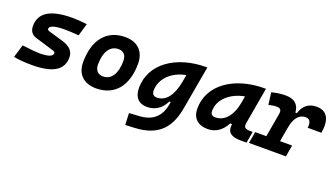

<svg xmlns="http://www.w3.org/2000/svg" viewBox="-68 -1031 3066 1770"><g transform="rotate(20 1465.5 -146.0)"><path d="M205.6 9.8C405.3 9.8 504.4 -50.8 504.4 -172.9C504.4 -233.4 466.3 -273.4 391.6 -295.4L253.9 -335.4C238.3 -339.8 229.5 -345.7 229.5 -355.5C229.5 -386.7 279.8 -401.9 381.8 -401.9C416 -401.9 460 -399.4 514.2 -395L549.8 -517.6C497.6 -523.9 450.2 -527.3 406.7 -527.3C194.3 -527.3 88.9 -462.9 88.9 -333C88.9 -285.6 110.4 -252.4 155.8 -238.8L335 -184.1C351.1 -179.2 360.4 -173.8 360.4 -163.6C360.4 -131.3 316.4 -115.7 227.5 -115.7C199.2 -115.7 144 -121.1 61 -131.3L22.9 -4.9C67.9 4.9 128.4 9.8 205.6 9.8Z M831.1 9.8C1012.2 9.8 1119.1 -118.2 1119.1 -335C1119.1 -456.1 1047.4 -527.3 925.8 -527.3C744.6 -527.3 637.7 -397.5 637.7 -177.7C637.7 -60.1 709.5 9.8 831.1 9.8ZM854.5 -115.7C803.7 -115.7 773.9 -148.4 773.9 -203.6C773.9 -328.1 822.8 -401.9 904.8 -401.9C954.1 -401.9 982.9 -369.1 982.9 -314C982.9 -189.5 935.1 -115.7 854.5 -115.7Z M1200.7 234.4 1288.6 230.5C1539.6 219.2 1623.5 85 1655.8 -98.1L1731 -522.5H1721.7C1426.3 -522.5 1202.6 -368.2 1202.6 -130.4C1202.6 -41 1249 10.3 1331.1 10.3C1410.2 10.3 1472.7 -32.2 1508.8 -107.9H1522.9L1518.6 -82.5C1502 12.7 1447.8 104 1298.3 113.3L1195.8 119.6ZM1572.8 -390.1 1559.6 -314.9C1533.2 -176.8 1472.2 -102.1 1387.2 -102.1C1356 -102.1 1337.9 -120.6 1337.9 -152.3C1337.9 -271.5 1437.5 -365.7 1572.8 -390.1Z M1926.8 10.3C2002.4 10.3 2065.4 -32.2 2105 -109.4H2123C2116.7 -54.2 2121.6 4.9 2253.9 4.9H2307.1L2326.7 -106.9H2303.2C2249.5 -106.9 2235.8 -120.6 2243.7 -166.5L2305.7 -522.5H2293.5C1997.1 -522.5 1773.4 -370.1 1773.4 -135.3C1773.4 -43 1829.1 10.3 1926.8 10.3ZM1958.5 -115.2C1924.3 -115.2 1908.7 -129.9 1908.7 -162.1C1908.7 -275.4 2010.3 -365.2 2148.4 -390.6L2137.2 -325.7C2113.8 -191.4 2043.9 -115.2 1958.5 -115.2Z M2329.1 0H2691.4L2711.4 -113.3H2592.8L2616.7 -251V-249.5C2635.3 -363.8 2685.1 -401.9 2740.7 -401.9C2780.3 -401.9 2798.8 -371.6 2790 -316.4H2924.8C2947.8 -455.1 2904.8 -527.3 2800.8 -527.3C2723.6 -527.3 2672.9 -484.4 2649.9 -409.2H2635.7C2629.9 -487.8 2585 -527.3 2497.1 -527.3C2452.6 -527.3 2408.2 -521 2362.3 -508.8L2377.4 -390.6C2405.3 -397.9 2431.6 -401.9 2457 -401.9C2493.2 -401.9 2505.9 -383.3 2499 -345.2L2458.5 -113.3H2349.1Z"/></g></svg>

Font: Cascadia Mono NF
Style: Bold Italic
Weight: 700
Italic angle: -10°
Monospace: yes
Designer: Aaron Bell
Foundry: Saja Typeworks
Version: Version 2404.023